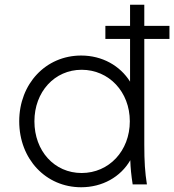

<svg xmlns="http://www.w3.org/2000/svg" viewBox="-20 -777 734 809"><path d="M322 12C411 12 488 -31 529 -102C530 -69 533 -39 539 0H599C591 -51 588 -95 588 -168V-613H694V-668H588V-757H528V-668H424V-613H528V-433C486 -500 411 -543 322 -543C173 -543 61 -424 61 -266C61 -107 173 12 322 12ZM125 -266C125 -390 210 -483 324 -483C439 -483 527 -390 527 -266C527 -141 439 -48 324 -48C209 -48 125 -141 125 -266Z"/></svg>

Font: Mluvka Light
Style: Regular
Weight: 300
Designer: Modified by Jiří Krblich, Original typeface by Gumpita Rahayu
Foundry: Gumpita Rahayu & Jiří Krblich
Version: Version 2.000;Glyphs 3.1.1 (3134)